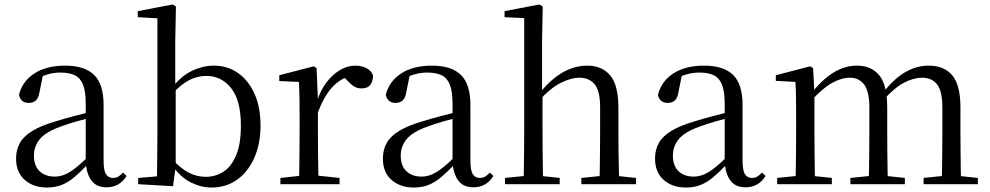

<svg xmlns="http://www.w3.org/2000/svg" viewBox="-20 -825 4433 860"><path d="M190 15Q130 15 91 -19Q52 -53 52 -115Q52 -154 69 -184.5Q86 -215 125.5 -239Q165 -263 231 -282Q273 -295 319 -307Q365 -319 405 -328V-303Q365 -293 324 -281.5Q283 -270 249 -257Q185 -234 158.5 -202Q132 -170 132 -128Q132 -82 157.5 -58Q183 -34 225 -34Q248 -34 270 -43Q292 -52 320 -74Q348 -96 386 -134L395 -87H371Q340 -54 312.5 -31Q285 -8 256 3.5Q227 15 190 15ZM457 14Q412 14 389.5 -16.5Q367 -47 364 -100V-103V-359Q364 -415 352 -445.5Q340 -476 315 -488Q290 -500 250 -500Q221 -500 192 -491.5Q163 -483 130 -465L173 -492L157 -413Q153 -386 140.5 -375Q128 -364 109 -364Q73 -364 65 -400Q80 -461 134 -496Q188 -531 272 -531Q359 -531 401.5 -489.5Q444 -448 444 -355V-108Q444 -61 455 -44.5Q466 -28 486 -28Q499 -28 509 -33.5Q519 -39 531 -52L547 -37Q531 -11 508.5 1.5Q486 14 457 14Z M599 0V-28L683 -35Q684 -64 684 -98Q684 -132 684.5 -166.5Q685 -201 685 -229V-743L597 -748V-775L753 -805L768 -796L765 -641V-437L767 -427V-81V-80L755 9ZM927 15Q881 15 834.5 -8Q788 -31 750 -86H739L752 -111Q791 -69 826.5 -51Q862 -33 902 -33Q944 -33 979.5 -55Q1015 -77 1037 -128Q1059 -179 1059 -262Q1059 -375 1015.5 -430Q972 -485 904 -485Q881 -485 855.5 -477.5Q830 -470 803 -451Q776 -432 743 -395L732 -424H745Q786 -481 836.5 -506Q887 -531 938 -531Q999 -531 1046 -498Q1093 -465 1120 -405Q1147 -345 1147 -263Q1147 -182 1119.5 -119Q1092 -56 1042.5 -20.5Q993 15 927 15Z M1236 0V-28L1347 -40H1388L1501 -28V0ZM1319 0Q1320 -24 1320.5 -65Q1321 -106 1321.5 -150.5Q1322 -195 1322 -229V-289Q1322 -341 1321.5 -381Q1321 -421 1319 -458L1231 -462V-488L1385 -528L1398 -520L1404 -379V-378V-229Q1404 -195 1404.5 -150.5Q1405 -106 1405.5 -65Q1406 -24 1407 0ZM1403 -319 1382 -371H1400Q1415 -420 1442 -455.5Q1469 -491 1502.5 -511Q1536 -531 1571 -531Q1600 -531 1622 -519.5Q1644 -508 1651 -486Q1650 -459 1638 -444Q1626 -429 1599 -429Q1580 -429 1565 -438.5Q1550 -448 1533 -467L1510 -489L1555 -487Q1503 -473 1466.5 -432.5Q1430 -392 1403 -319Z M1833 15Q1773 15 1734 -19Q1695 -53 1695 -115Q1695 -154 1712 -184.5Q1729 -215 1768.5 -239Q1808 -263 1874 -282Q1916 -295 1962 -307Q2008 -319 2048 -328V-303Q2008 -293 1967 -281.5Q1926 -270 1892 -257Q1828 -234 1801.5 -202Q1775 -170 1775 -128Q1775 -82 1800.5 -58Q1826 -34 1868 -34Q1891 -34 1913 -43Q1935 -52 1963 -74Q1991 -96 2029 -134L2038 -87H2014Q1983 -54 1955.5 -31Q1928 -8 1899 3.5Q1870 15 1833 15ZM2100 14Q2055 14 2032.5 -16.5Q2010 -47 2007 -100V-103V-359Q2007 -415 1995 -445.5Q1983 -476 1958 -488Q1933 -500 1893 -500Q1864 -500 1835 -491.5Q1806 -483 1773 -465L1816 -492L1800 -413Q1796 -386 1783.5 -375Q1771 -364 1752 -364Q1716 -364 1708 -400Q1723 -461 1777 -496Q1831 -531 1915 -531Q2002 -531 2044.5 -489.5Q2087 -448 2087 -355V-108Q2087 -61 2098 -44.5Q2109 -28 2129 -28Q2142 -28 2152 -33.5Q2162 -39 2174 -52L2190 -37Q2174 -11 2151.5 1.5Q2129 14 2100 14Z M2242 0V-28L2351 -39H2384L2487 -28V0ZM2325 0Q2326 -24 2326.5 -65Q2327 -106 2327.5 -150.5Q2328 -195 2328 -229V-744L2240 -748V-775L2396 -805L2411 -796L2408 -641V-412L2410 -399V-229Q2410 -195 2410.5 -150.5Q2411 -106 2411.5 -65Q2412 -24 2413 0ZM2584 0V-28L2692 -39H2724L2829 -28V0ZM2665 0Q2666 -24 2666.5 -64.5Q2667 -105 2667.5 -149.5Q2668 -194 2668 -229V-344Q2668 -418 2643.5 -447.5Q2619 -477 2575 -477Q2540 -477 2494 -455Q2448 -433 2393 -373L2374 -407H2396Q2449 -472 2502 -501.5Q2555 -531 2610 -531Q2676 -531 2713 -487.5Q2750 -444 2750 -341V-229Q2750 -194 2750.5 -149.5Q2751 -105 2752 -64.5Q2753 -24 2754 0Z M3052 15Q2992 15 2953 -19Q2914 -53 2914 -115Q2914 -154 2931 -184.5Q2948 -215 2987.5 -239Q3027 -263 3093 -282Q3135 -295 3181 -307Q3227 -319 3267 -328V-303Q3227 -293 3186 -281.5Q3145 -270 3111 -257Q3047 -234 3020.5 -202Q2994 -170 2994 -128Q2994 -82 3019.5 -58Q3045 -34 3087 -34Q3110 -34 3132 -43Q3154 -52 3182 -74Q3210 -96 3248 -134L3257 -87H3233Q3202 -54 3174.5 -31Q3147 -8 3118 3.5Q3089 15 3052 15ZM3319 14Q3274 14 3251.5 -16.5Q3229 -47 3226 -100V-103V-359Q3226 -415 3214 -445.5Q3202 -476 3177 -488Q3152 -500 3112 -500Q3083 -500 3054 -491.5Q3025 -483 2992 -465L3035 -492L3019 -413Q3015 -386 3002.5 -375Q2990 -364 2971 -364Q2935 -364 2927 -400Q2942 -461 2996 -496Q3050 -531 3134 -531Q3221 -531 3263.5 -489.5Q3306 -448 3306 -355V-108Q3306 -61 3317 -44.5Q3328 -28 3348 -28Q3361 -28 3371 -33.5Q3381 -39 3393 -52L3409 -37Q3393 -11 3370.5 1.5Q3348 14 3319 14Z M3461 0V-28L3569 -39H3602L3706 -28V0ZM3543 0Q3544 -24 3544.5 -65Q3545 -106 3545.5 -150.5Q3546 -195 3546 -229V-290Q3546 -341 3545.5 -381Q3545 -421 3543 -458L3455 -463V-488L3609 -528L3622 -520L3628 -406V-403V-229Q3628 -195 3628.5 -150.5Q3629 -106 3629.5 -65Q3630 -24 3631 0ZM3789 0V-28L3897 -39H3930L4033 -28V0ZM3871 0Q3872 -24 3872.5 -64.5Q3873 -105 3873.5 -149.5Q3874 -194 3874 -229V-342Q3874 -416 3850.5 -446.5Q3827 -477 3787 -477Q3749 -477 3706 -453Q3663 -429 3611 -371L3602 -406H3613Q3662 -468 3712.5 -499.5Q3763 -531 3818 -531Q3883 -531 3918.5 -487.5Q3954 -444 3954 -342V-229Q3954 -194 3954.5 -149.5Q3955 -105 3955.5 -64.5Q3956 -24 3957 0ZM4117 0V-28L4223 -39H4256L4360 -28V0ZM4197 0Q4199 -24 4199.5 -64.5Q4200 -105 4200.5 -149.5Q4201 -194 4201 -229V-342Q4201 -418 4177 -447.5Q4153 -477 4110 -477Q4073 -477 4030 -455Q3987 -433 3937 -377L3926 -413H3938Q3986 -474 4036 -502.5Q4086 -531 4140 -531Q4209 -531 4245.5 -487.5Q4282 -444 4282 -343V-229Q4282 -194 4282.5 -149.5Q4283 -105 4283.5 -64.5Q4284 -24 4285 0Z"/></svg>

Font: Noto Serif SC ExtraLight
Style: Regular
Weight: 400
Version: Version 2.002-H1;hotconv 1.1.0;makeotfexe 2.6.0